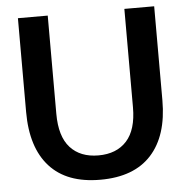

<svg xmlns="http://www.w3.org/2000/svg" viewBox="-51 -747 785 807"><g transform="rotate(-5 341.5 -343.5)"><path d="M54 -696.9V-301C54 -201 78.2 -124.2 126.6 -70.7C175 -17.1 246.2 9.7 340.4 9.7C435.4 9.7 507.1 -17.1 555.8 -70.7C604.5 -124.2 628.9 -200.7 628.9 -300.1V-696.9H503.1V-281.7C503.1 -218.4 488.8 -171.2 460.5 -139.9C432 -108.6 392.4 -92.9 341.4 -92.9C290.4 -92.9 250.7 -108.6 222.3 -139.9C193.9 -171.2 179.8 -218.8 179.8 -282.6V-696.9Z"/></g></svg>

Font: Diatome Semibold
Style: Regular
Weight: 600
Designer: 15.100.17
Foundry: 15.100.17
Version: Version 1.005;Fontself Maker 3.5.8